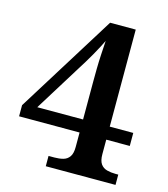

<svg xmlns="http://www.w3.org/2000/svg" viewBox="-107 -799 774 883"><g transform="rotate(15 279.5 -357.0)"><path d="M193 0V-49H221Q244 -49 262.5 -54Q281 -59 292 -74.5Q303 -90 303 -121V-190H15V-243L308 -714H430V-252H542V-190H430V-121Q430 -90 441 -74.5Q452 -59 471 -54Q490 -49 512 -49H525V0ZM85 -252H303V-431Q303 -460 303.5 -494Q304 -528 306 -562.5Q308 -597 310 -628Q305 -617 294.5 -597Q284 -577 271 -554Q258 -531 246 -511.5Q234 -492 227 -481Z"/></g></svg>

Font: Noto Serif Gujarati SemiBold
Style: Regular
Weight: 600
Version: Version 2.102